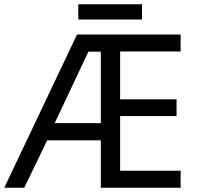

<svg xmlns="http://www.w3.org/2000/svg" viewBox="-21 -875 922 895"><path d="M821 0H449V-221H199L92 0H-1L338 -714H821V-635H539V-412H802V-334H539V-79H821ZM234 -301H449V-634H391ZM641 -855V-784H344V-855Z"/></svg>

Font: Go Noto Current
Style: Regular
Weight: 400
Designer: Monotype Design Team
Foundry: Monotype Imaging Inc.
Version: Version 2.007; ttfautohint (v1.8) -l 8 -r 50 -G 200 -x 14 -D